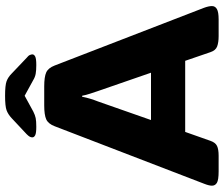

<svg xmlns="http://www.w3.org/2000/svg" viewBox="-84 -816 902 775"><g transform="rotate(-90 367.5 -429.0)"><path d="M63 2Q28 2 16.5 -5Q5 -12 5 -25Q5 -37 13 -57L245 -660Q255 -686 273 -694Q291 -702 329 -702H406Q444 -702 462 -694Q480 -686 490 -660L723 -57Q730 -38 730 -25Q730 -12 718 -5Q706 2 676 2H609Q583 2 567 -4Q551 -10 544 -31L509 -133H222L186 -31Q179 -11 165.5 -4.5Q152 2 126 2ZM345 -485 270 -271H461L387 -485Q382 -500 376.5 -516.5Q371 -533 368 -549H364Q361 -533 356 -516.5Q351 -500 345 -485ZM243 -734Q217 -734 208.5 -738.5Q200 -743 200 -750Q200 -755 202.5 -760Q205 -765 213 -773L277 -833Q293 -848 309.5 -854Q326 -860 368 -860Q410 -860 426.5 -854Q443 -848 458 -833L521 -773Q530 -766 532.5 -760Q535 -754 535 -750Q535 -743 526.5 -738.5Q518 -734 492 -734Q470 -734 456.5 -736.5Q443 -739 430 -747L368 -781L304 -746Q290 -739 278 -736.5Q266 -734 243 -734Z"/></g></svg>

Font: Asap Expanded ExtraBold
Style: Regular
Weight: 800
Width: 7
Designer: Pablo Cosgaya
Foundry: Omnibus-Type
Version: Version 3.001; ttfautohint (v1.8.4.7-5d5b)